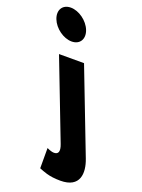

<svg xmlns="http://www.w3.org/2000/svg" viewBox="-301 -916 942 1276"><g transform="rotate(20 170.0 -277.5)"><path d="M-30.8 -830C-88.8 -830 -117.7 -783 -95.3 -725C-73 -667 -7.9 -620 50.1 -620C108.1 -620 137 -667 114.7 -725C92.3 -783 27.2 -830 -30.8 -830ZM0.4 -513H177.4L405.4 79C440.5 170 436.9 275 295.9 275C211.9 275 171.9 254 142.6 243L142.5 100C142.5 100 171.3 115 193.3 115C223.3 115 233.8 93 215.3 45Z"/></g></svg>

Font: Hussar
Style: BdOpOblFour
Weight: 700
Foundry: Cannot Into Space Fonts
Version: Version 2.00